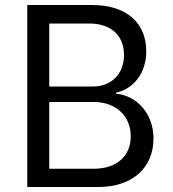

<svg xmlns="http://www.w3.org/2000/svg" viewBox="-20 -748 691 768"><path d="M89 0H373C512 0 594 -79 594 -194C594 -296 524 -367 444 -373V-377C519 -395 565 -459 565 -543C565 -655 488 -728 348 -728H89ZM177 -73V-340H356C443 -340 503 -284 503 -203C503 -124 447 -73 355 -73ZM177 -402V-654H336C422 -654 476 -608 476 -528C476 -457 431 -402 350 -402Z"/></svg>

Font: Wafeq
Style: Regular
Weight: 400
Designer: Rasmus Andersson & Azza Alameddine
Foundry: Google & TypeTogether
Version: Version 3.000;FEAKit 1.0